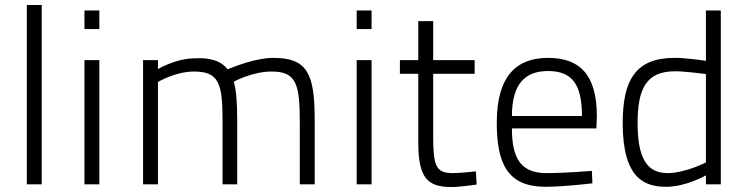

<svg xmlns="http://www.w3.org/2000/svg" viewBox="-20 -742 3014 773"><path d="M88 0H148V-722H88Z M320 0H380V-500H320ZM320 -625H380V-700H320Z M616 0V-412C616 -412 686 -454 761 -454C860 -454 876 -408 876 -258V0H935V-260C935 -326 931 -384 921 -413C924 -415 998 -454 1073 -454C1174 -454 1187 -404 1187 -245V0H1247V-260C1247 -448 1216 -509 1080 -509C1007 -509 920 -472 896 -463C878 -487 851 -501 812 -506C796 -508 777 -508 756 -507C683 -504 616 -464 616 -464V-500H556V0Z M1416 0H1476V-500H1416ZM1416 -625H1476V-700H1416Z M1891 -445V-500H1724V-657H1664V-500H1590V-445H1664V-170C1664 -26 1700 11 1798 11C1833 11 1899 1 1899 1L1896 -52C1896 -52 1831 -45 1803 -45C1732 -45 1724 -77 1724 -202V-445Z M2180 -45C2075 -45 2041 -107 2041 -225H2381L2383 -273C2383 -441 2315 -509 2186 -509C2064 -509 1980 -441 1980 -248C1980 -81 2025 9 2174 10C2252 10 2365 -4 2365 -4L2363 -54C2363 -54 2253 -45 2180 -45ZM2041 -275C2041 -405 2095 -456 2186 -456C2280 -456 2323 -407 2323 -275Z M2882 -700H2822V-497C2803 -500 2740 -509 2696 -509C2539 -509 2487 -420 2487 -246C2487 -20 2578 10 2662 10C2743 10 2822 -36 2822 -36V0H2882ZM2668 -45C2610 -46 2547 -69 2547 -244C2547 -382 2579 -455 2698 -455C2738 -455 2802 -446 2822 -444V-88C2822 -88 2742 -46 2668 -45Z"/></svg>

Font: TitilliumText22L
Style: 250 wt
Weight: 300
Designer: Campivisivi
Foundry: Campivisivi
Version: 1.000